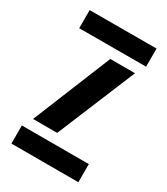

<svg xmlns="http://www.w3.org/2000/svg" viewBox="-155 -672 649 744"><g transform="rotate(30 170.0 -300.0)"><path d="M23 -518.5V-599.5L322 -600V-519ZM44 -124.5 187 -475.5H297.5L152 -124.5ZM19 0V-81H318.5V0Z"/></g></svg>

Font: Big Shoulders Stencil Display
Style: Bold
Weight: 700
Designer: Patric King
Foundry: XO Type Co
Version: Version 1.000